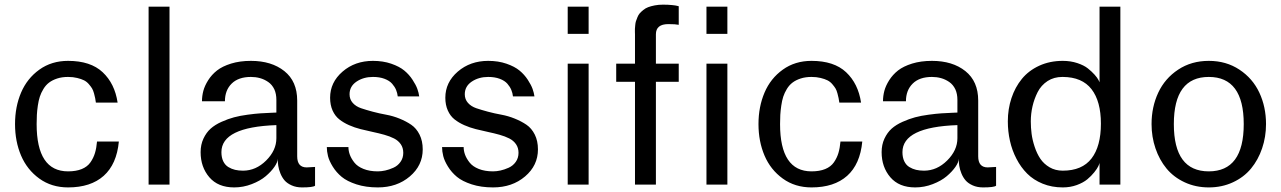

<svg xmlns="http://www.w3.org/2000/svg" viewBox="-20 -797 5531 829"><path d="M273.9 -534.2Q371.1 -534.2 423.3 -485.1Q475.6 -436 487.8 -354H394Q392.1 -366.7 390.9 -373.3Q389.6 -379.9 386 -393.6Q382.3 -407.2 377.4 -415.3Q372.6 -423.3 363.5 -433.8Q354.5 -444.3 342.8 -450.2Q331.1 -456.1 313.2 -460.4Q295.4 -464.8 273.9 -464.8Q247.6 -464.8 226.8 -458Q206.1 -451.2 191.9 -440.4Q177.7 -429.7 167.5 -412.8Q157.2 -396 151.9 -379.4Q146.5 -362.8 143.3 -340.6Q140.1 -318.4 139.2 -301Q138.2 -283.7 138.2 -261.2Q138.2 -57.1 273.9 -57.1Q308.6 -57.1 333 -67.1Q357.4 -77.1 370.6 -96.2Q383.8 -115.2 390.1 -136.5Q396.5 -157.7 398.9 -186H493.2Q483.9 -87.9 427.7 -37.8Q371.6 12.2 273.9 12.2Q202.6 12.2 149.9 -25.9Q97.2 -64 71 -125.2Q44.9 -186.5 44.9 -261.2Q44.9 -335.9 71 -397.2Q97.2 -458.5 149.9 -496.3Q202.6 -534.2 273.9 -534.2Z M621.6 0V-768.1H711.9V0Z M846.2 -140.1Q846.2 -172.4 858.4 -198.5Q870.6 -224.6 889.4 -241.5Q908.2 -258.3 936.5 -271Q964.8 -283.7 990.5 -290.5Q1016.1 -297.4 1049.3 -301.8Q1082.5 -306.2 1103.8 -307.6Q1125 -309.1 1151.9 -310.1Q1167 -310.5 1173.3 -311V-362.8Q1173.3 -364.3 1173.3 -365.7Q1173.3 -391.6 1164.6 -411.1Q1154.8 -431.6 1137.9 -443.1Q1121.1 -454.6 1102.5 -459.7Q1084 -464.8 1063.5 -464.8Q1009.3 -464.8 980.2 -436Q951.2 -407.2 951.2 -359.9H852.1Q852.1 -382.3 857.9 -404.5Q863.8 -426.8 878.9 -450.7Q894 -474.6 917 -492.7Q939.9 -510.7 977.8 -522.5Q1015.6 -534.2 1063.5 -534.2Q1152.3 -534.2 1207.8 -490Q1263.2 -445.8 1263.2 -362.8V-122.1Q1263.2 -74.2 1304.2 -74.2L1340.3 -76.2V4.9Q1331.1 12.2 1284.2 12.2Q1258.8 12.2 1239.3 3.4Q1219.7 -5.4 1208.7 -18.1Q1197.8 -30.8 1190.7 -48.3Q1183.6 -65.9 1181.4 -81.1Q1179.2 -96.2 1179.2 -111.8Q1179.2 -97.2 1165 -76.7Q1150.9 -56.2 1127.2 -36.1Q1103.5 -16.1 1066.9 -2Q1030.3 12.2 991.2 12.2Q921.4 12.2 883.8 -31.7Q846.2 -75.7 846.2 -140.1ZM936 -140.1Q936 -117.2 943.8 -100.8Q951.7 -84.5 965.6 -75.9Q979.5 -67.4 995.1 -63.7Q1010.7 -60.1 1029.3 -60.1Q1085 -60.1 1129.2 -104Q1173.3 -147.9 1173.3 -200.2V-256.8Q936 -248.5 936 -140.1Z M1391.1 -162.1H1484.4Q1484.4 -145.5 1490.5 -128.9Q1496.6 -112.3 1510 -95.2Q1523.4 -78.1 1549.6 -67.6Q1575.7 -57.1 1611.3 -57.1Q1626.5 -57.1 1643.3 -60.8Q1660.2 -64.5 1678.7 -72.8Q1697.3 -81.1 1709.2 -97.9Q1721.2 -114.7 1721.2 -137.2Q1721.2 -158.7 1710.4 -174.3Q1699.7 -189.9 1681.4 -199.2Q1663.1 -208.5 1639.4 -215.1Q1615.7 -221.7 1589.4 -227.3Q1563 -232.9 1536.9 -239.5Q1510.7 -246.1 1487.1 -256.6Q1463.4 -267.1 1445.1 -281.5Q1426.8 -295.9 1416 -319.8Q1405.3 -343.8 1405.3 -375Q1405.3 -441.4 1459 -487.8Q1512.7 -534.2 1590.3 -534.2Q1633.8 -534.2 1669.2 -522Q1704.6 -509.8 1725.6 -492.4Q1746.6 -475.1 1761.2 -452.6Q1775.9 -430.2 1782 -413.1Q1788.1 -396 1790 -380.9H1697.3Q1695.8 -395 1690.2 -408.7Q1684.6 -422.4 1673.1 -435.5Q1661.6 -448.7 1640.1 -456.8Q1618.7 -464.8 1590.3 -464.8Q1549.3 -464.8 1519.3 -444.6Q1489.3 -424.3 1489.3 -390.1Q1489.3 -368.2 1502.9 -352.8Q1516.6 -337.4 1538.8 -329.8Q1561 -322.3 1589.4 -314.7Q1617.7 -307.1 1647.2 -301.8Q1676.8 -296.4 1705.1 -284.9Q1733.4 -273.4 1755.6 -258.3Q1777.8 -243.2 1791.5 -215.8Q1805.2 -188.5 1805.2 -151.9Q1805.2 -82.5 1749.5 -35.2Q1693.8 12.2 1611.3 12.2Q1559.6 12.2 1519 -1Q1478.5 -14.2 1455.3 -33.4Q1432.1 -52.7 1416.7 -77.6Q1401.4 -102.5 1396.2 -123Q1391.1 -143.6 1391.1 -162.1Z M1888.7 -162.1H1981.9Q1981.9 -145.5 1988 -128.9Q1994.1 -112.3 2007.6 -95.2Q2021 -78.1 2047.1 -67.6Q2073.2 -57.1 2108.9 -57.1Q2124 -57.1 2140.9 -60.8Q2157.7 -64.5 2176.3 -72.8Q2194.8 -81.1 2206.8 -97.9Q2218.8 -114.7 2218.8 -137.2Q2218.8 -158.7 2208 -174.3Q2197.3 -189.9 2179 -199.2Q2160.6 -208.5 2137 -215.1Q2113.3 -221.7 2086.9 -227.3Q2060.5 -232.9 2034.4 -239.5Q2008.3 -246.1 1984.6 -256.6Q1960.9 -267.1 1942.6 -281.5Q1924.3 -295.9 1913.6 -319.8Q1902.8 -343.8 1902.8 -375Q1902.8 -441.4 1956.5 -487.8Q2010.3 -534.2 2087.9 -534.2Q2131.3 -534.2 2166.7 -522Q2202.1 -509.8 2223.1 -492.4Q2244.1 -475.1 2258.8 -452.6Q2273.4 -430.2 2279.5 -413.1Q2285.6 -396 2287.6 -380.9H2194.8Q2193.4 -395 2187.7 -408.7Q2182.1 -422.4 2170.7 -435.5Q2159.2 -448.7 2137.7 -456.8Q2116.2 -464.8 2087.9 -464.8Q2046.9 -464.8 2016.8 -444.6Q1986.8 -424.3 1986.8 -390.1Q1986.8 -368.2 2000.5 -352.8Q2014.2 -337.4 2036.4 -329.8Q2058.6 -322.3 2086.9 -314.7Q2115.2 -307.1 2144.8 -301.8Q2174.3 -296.4 2202.6 -284.9Q2231 -273.4 2253.2 -258.3Q2275.4 -243.2 2289.1 -215.8Q2302.7 -188.5 2302.7 -151.9Q2302.7 -82.5 2247.1 -35.2Q2191.4 12.2 2108.9 12.2Q2057.1 12.2 2016.6 -1Q1976.1 -14.2 1952.9 -33.4Q1929.7 -52.7 1914.3 -77.6Q1898.9 -102.5 1893.8 -123Q1888.7 -143.6 1888.7 -162.1Z M2431.2 0V-522H2521.5V0ZM2431.2 -650.9V-768.1H2521.5V-650.9Z M2640.6 -443.8V-522H2721.7V-648.9Q2721.7 -649.4 2721.4 -658.4Q2721.2 -667.5 2721.4 -672.4Q2721.7 -677.2 2722.7 -688Q2723.6 -698.7 2725.8 -705.3Q2728 -711.9 2732.2 -722.4Q2736.3 -732.9 2742.2 -739.5Q2748 -746.1 2757.6 -753.9Q2767.1 -761.7 2778.8 -766.1Q2790.5 -770.5 2806.9 -773.7Q2823.2 -776.9 2842.8 -776.9Q2864.7 -776.9 2881.8 -775.1Q2898.9 -773.4 2904.8 -771.5L2910.6 -770V-689.9Q2896.5 -692.9 2865.7 -692.9Q2812 -692.9 2812 -648.9V-522H2910.6V-443.8H2812V0H2721.7V-443.8Z M3030.3 0V-522H3120.6V0ZM3030.3 -650.9V-768.1H3120.6V-650.9Z M3483.9 -534.2Q3581.1 -534.2 3633.3 -485.1Q3685.5 -436 3697.8 -354H3604Q3602.1 -366.7 3600.8 -373.3Q3599.6 -379.9 3595.9 -393.6Q3592.3 -407.2 3587.4 -415.3Q3582.5 -423.3 3573.5 -433.8Q3564.5 -444.3 3552.7 -450.2Q3541 -456.1 3523.2 -460.4Q3505.4 -464.8 3483.9 -464.8Q3457.5 -464.8 3436.8 -458Q3416 -451.2 3401.9 -440.4Q3387.7 -429.7 3377.4 -412.8Q3367.2 -396 3361.8 -379.4Q3356.4 -362.8 3353.3 -340.6Q3350.1 -318.4 3349.1 -301Q3348.1 -283.7 3348.1 -261.2Q3348.1 -57.1 3483.9 -57.1Q3518.6 -57.1 3543 -67.1Q3567.4 -77.1 3580.6 -96.2Q3593.8 -115.2 3600.1 -136.5Q3606.4 -157.7 3608.9 -186H3703.1Q3693.8 -87.9 3637.7 -37.8Q3581.5 12.2 3483.9 12.2Q3412.6 12.2 3359.9 -25.9Q3307.1 -64 3281 -125.2Q3254.9 -186.5 3254.9 -261.2Q3254.9 -335.9 3281 -397.2Q3307.1 -458.5 3359.9 -496.3Q3412.6 -534.2 3483.9 -534.2Z M3786.6 -140.1Q3786.6 -172.4 3798.8 -198.5Q3811 -224.6 3829.8 -241.5Q3848.6 -258.3 3877 -271Q3905.3 -283.7 3930.9 -290.5Q3956.5 -297.4 3989.7 -301.8Q4022.9 -306.2 4044.2 -307.6Q4065.4 -309.1 4092.3 -310.1Q4107.4 -310.5 4113.8 -311V-362.8Q4113.8 -364.3 4113.8 -365.7Q4113.8 -391.6 4105 -411.1Q4095.2 -431.6 4078.4 -443.1Q4061.5 -454.6 4043 -459.7Q4024.4 -464.8 4003.9 -464.8Q3949.7 -464.8 3920.7 -436Q3891.6 -407.2 3891.6 -359.9H3792.5Q3792.5 -382.3 3798.3 -404.5Q3804.2 -426.8 3819.3 -450.7Q3834.5 -474.6 3857.4 -492.7Q3880.4 -510.7 3918.2 -522.5Q3956.1 -534.2 4003.9 -534.2Q4092.8 -534.2 4148.2 -490Q4203.6 -445.8 4203.6 -362.8V-122.1Q4203.6 -74.2 4244.6 -74.2L4280.8 -76.2V4.9Q4271.5 12.2 4224.6 12.2Q4199.2 12.2 4179.7 3.4Q4160.2 -5.4 4149.2 -18.1Q4138.2 -30.8 4131.1 -48.3Q4124 -65.9 4121.8 -81.1Q4119.6 -96.2 4119.6 -111.8Q4119.6 -97.2 4105.5 -76.7Q4091.3 -56.2 4067.6 -36.1Q4043.9 -16.1 4007.3 -2Q3970.7 12.2 3931.6 12.2Q3861.8 12.2 3824.2 -31.7Q3786.6 -75.7 3786.6 -140.1ZM3876.5 -140.1Q3876.5 -117.2 3884.3 -100.8Q3892.1 -84.5 3906 -75.9Q3919.9 -67.4 3935.5 -63.7Q3951.2 -60.1 3969.7 -60.1Q4025.4 -60.1 4069.6 -104Q4113.8 -147.9 4113.8 -200.2V-256.8Q3876.5 -248.5 3876.5 -140.1Z M4331.5 -272.9Q4331.5 -326.2 4347.2 -373.3Q4362.8 -420.4 4392.1 -456.3Q4421.4 -492.2 4467 -513.2Q4512.7 -534.2 4568.8 -534.2Q4602.5 -534.2 4631.3 -524.7Q4660.2 -515.1 4677 -501.7Q4693.8 -488.3 4706.1 -474.6Q4718.3 -460.9 4723.1 -451.2L4727.5 -441.9V-768.1H4817.4V0H4727.5V-94.2Q4727.5 -90.8 4722.4 -79.8Q4717.3 -68.8 4704.6 -53Q4691.9 -37.1 4674.6 -22.7Q4657.2 -8.3 4629.2 2Q4601.1 12.2 4568.8 12.2Q4521.5 12.2 4481.9 -3.9Q4442.4 -20 4415 -47.4Q4387.7 -74.7 4368.7 -111.6Q4349.6 -148.4 4340.6 -189.2Q4331.5 -230 4331.5 -272.9ZM4430.7 -272.9Q4430.7 -246.1 4434.1 -219.5Q4437.5 -192.9 4447.3 -163.3Q4457 -133.8 4471.9 -111.6Q4486.8 -89.4 4511.7 -74.7Q4536.6 -60.1 4568.8 -60.1Q4652.3 -60.1 4692.9 -112.8Q4733.4 -165.5 4733.4 -263.2Q4733.4 -359.4 4692.9 -411.9Q4652.3 -464.4 4568.8 -464.8Q4567.9 -464.8 4566.9 -464.8Q4530.8 -464.8 4503.4 -447.3Q4475.1 -428.7 4460.2 -399.2Q4445.3 -369.6 4438 -337.6Q4430.7 -305.7 4430.7 -272.9Z M4952.1 -261.2Q4952.1 -335.4 4981 -397Q5009.8 -458.5 5066.9 -496.3Q5124 -534.2 5199.2 -534.2Q5274.4 -534.2 5331.5 -496.3Q5388.7 -458.5 5417.5 -397Q5446.3 -335.4 5446.3 -261.2Q5446.3 -206.1 5429.4 -156.5Q5412.6 -106.9 5381.6 -69.3Q5350.6 -31.7 5303.2 -9.8Q5255.9 12.2 5199.2 12.2Q5142.6 12.2 5095.2 -9.8Q5047.9 -31.7 5016.8 -69.3Q4985.8 -106.9 4969 -156.5Q4952.1 -206.1 4952.1 -261.2ZM5048.3 -261.2Q5048.3 -57.1 5199.2 -57.1Q5350.1 -57.1 5350.1 -261.2Q5350.1 -464.8 5199.2 -464.8Q5048.3 -464.8 5048.3 -261.2Z"/></svg>

Font: Standard
Style: Regular
Weight: 400
Designer: Bryce Wilner
Version: Version 2.000;PS 2.0;hotconv 16.6.51;makeotf.lib2.5.65220 DE